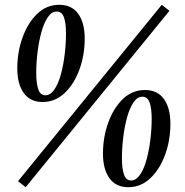

<svg xmlns="http://www.w3.org/2000/svg" viewBox="-20 -770 770 800"><path d="M157 -345Q106 -345 79 -382.5Q52 -420 52 -485Q52 -553 74 -614Q96 -675 135 -712.5Q174 -750 227 -750Q279 -750 306 -712.5Q333 -675 333 -609Q333 -541 311 -480.5Q289 -420 249.5 -382.5Q210 -345 157 -345ZM131 -466Q131 -423 139.5 -398Q148 -373 169 -373Q190 -373 206.5 -397Q223 -421 233.5 -459.5Q244 -498 249.5 -543Q255 -588 255 -630Q255 -673 246.5 -697.5Q238 -722 216 -722Q195 -722 179 -698Q163 -674 152.5 -636Q142 -598 136.5 -553Q131 -508 131 -466ZM55 -15 654 -750 686 -725 87 10ZM514 10Q463 10 436 -27.5Q409 -65 409 -130Q409 -198 431 -259Q453 -320 492 -357.5Q531 -395 584 -395Q636 -395 663 -357.5Q690 -320 690 -254Q690 -186 668 -125.5Q646 -65 606.5 -27.5Q567 10 514 10ZM488 -111Q488 -68 496.5 -43Q505 -18 526 -18Q547 -18 563.5 -42Q580 -66 590.5 -104.5Q601 -143 606.5 -188Q612 -233 612 -275Q612 -318 603.5 -342.5Q595 -367 573 -367Q552 -367 536 -343Q520 -319 509.5 -281Q499 -243 493.5 -198Q488 -153 488 -111Z"/></svg>

Font: Spectral
Style: Italic
Weight: 400
Italic angle: -10°
Designer: Jean-Baptiste Levee
Foundry: Production Type
Version: Version 2.001